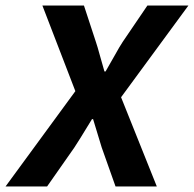

<svg xmlns="http://www.w3.org/2000/svg" viewBox="-51 -673 700 693"><path d="M-31 0 221 -344 102 -653H252L295 -522Q300 -508 310.5 -469.5Q321 -431 326 -415H330Q338 -428 360.5 -468.5Q383 -509 392 -522L481 -653H629L386 -322L515 0H366L316 -141Q312 -154 300.5 -192Q289 -230 285 -243H281Q230 -159 217 -140L119 0Z"/></svg>

Font: TypoPRO Source Code Pro
Style: Bold Italic
Weight: 700
Italic angle: -11°
Monospace: yes
Designer: Paul D. Hunt, Teo Tuominen
Foundry: Adobe Systems Incorporated
Version: Version 1.030;PS 1.0;hotconv 1.0.84;makeotf.lib2.5.63406